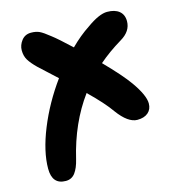

<svg xmlns="http://www.w3.org/2000/svg" viewBox="-103 -587 787 859"><g transform="rotate(-15 290.5 -157.5)"><path d="M97.2 184.1Q34.2 184.1 34.2 110.8Q34.2 31.7 75.7 -70.8Q117.2 -173.3 186 -268.1Q169.4 -283.7 141.8 -308.8Q114.3 -334 105 -342.8Q80.1 -367.2 68.6 -386.2Q57.1 -405.3 57.1 -431.2Q57.1 -455.1 73.2 -476.1Q89.4 -497.1 117.2 -497.1Q140.1 -497.1 156 -489.7Q171.9 -482.4 202.1 -458Q228.5 -438 286.1 -383.8Q330.1 -427.7 375 -457Q433.6 -499 470.2 -499Q505.9 -499 525.9 -482.7Q545.9 -466.3 545.9 -436Q545.9 -389.2 496.1 -359.9Q435.1 -323.2 389.2 -283.2Q464.8 -206.1 498 -159.2Q544.9 -92.8 544.9 -55.2Q544.9 -28.3 526.9 -12.7Q508.8 2.9 477.1 2.9Q434.1 2.9 387.2 -61Q356 -106 288.1 -171.9Q203.6 -57.1 166 102.1Q156.7 141.1 140.6 162.6Q124.5 184.1 97.2 184.1Z"/></g></svg>

Font: Shantell Sans Irregular
Style: Bold
Weight: 700
Designer: Stephen Nixon, Anya Danilova, Shantell Martin
Foundry: Arrow Type
Version: Version 1.006;[9816181b4]